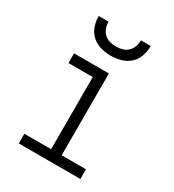

<svg xmlns="http://www.w3.org/2000/svg" viewBox="-179 -843 858 945"><g transform="rotate(30 250.0 -370.0)"><path d="M75 0V-55H227V-465H89V-520H287V-55H425V0ZM250 -600Q221 -600 192.5 -608Q164 -616 142.5 -635.5Q121 -655 111.5 -683Q102 -711 102 -740H158Q158 -722 164 -704.5Q170 -687 183 -674.5Q196 -662 214 -657Q232 -652 250 -652Q268 -652 286 -657Q304 -662 317 -674.5Q330 -687 336 -704.5Q342 -722 342 -740H398Q398 -711 388.5 -683Q379 -655 357.5 -635.5Q336 -616 307.5 -608Q279 -600 250 -600Z"/></g></svg>

Font: Iosevka Light
Style: Regular
Weight: 300
Monospace: yes
Designer: Belleve Invis
Foundry: Belleve Invis
Version: Version 32.5.0; ttfautohint (v1.8.4)